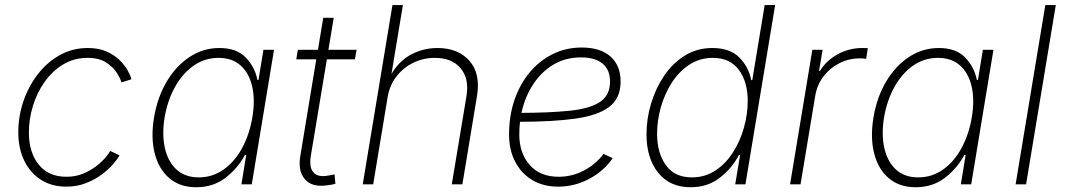

<svg xmlns="http://www.w3.org/2000/svg" viewBox="-20 -748 4319 779"><path d="M248.5 9.3Q189.5 9.3 145.8 -18.8Q102.1 -46.9 78.1 -96.7Q54.2 -146.5 54.2 -211.9Q54.2 -275.4 74.7 -336.2Q95.2 -397 132.8 -446Q170.4 -495.1 222.2 -524.2Q273.9 -553.2 336.4 -553.2Q380.4 -553.2 412.4 -539.1Q444.3 -524.9 465.6 -503.7Q486.8 -482.4 498.5 -461.4Q510.3 -440.4 513.2 -426.3L472.7 -413.6Q469.7 -426.8 455.3 -450.4Q440.9 -474.1 411.9 -493.7Q382.8 -513.2 335.4 -513.2Q280.3 -513.2 236.3 -486.6Q192.4 -460 161.1 -415.8Q129.9 -371.6 113.5 -317.9Q97.2 -264.2 97.2 -210Q97.2 -130.4 136.7 -80.6Q176.3 -30.8 249.5 -30.8Q286.1 -30.8 316.7 -43.2Q347.2 -55.7 370.4 -73.7Q393.6 -91.8 408 -108.9Q422.4 -126 427.2 -135.7L464.8 -117.7Q457.5 -103.5 439.2 -82.3Q420.9 -61 392.8 -40Q364.7 -19 328.4 -4.9Q292 9.3 248.5 9.3Z M775.9 11.7Q710.4 11.7 667.5 -24.7Q624.5 -61 607.9 -125Q591.3 -189 605 -271.5Q618.7 -353.5 656.5 -417.2Q694.3 -481 749.5 -517.1Q804.7 -553.2 870.1 -553.2Q939.9 -553.2 977.1 -514.6Q1014.2 -476.1 1024.4 -423.8H1028.8L1048.8 -545.9H1091.8L1001.5 0H959.5L979 -119.1H973.6Q945.8 -66.4 895.8 -27.3Q845.7 11.7 775.9 11.7ZM786.6 -28.3Q842.3 -28.3 887.2 -60.1Q932.1 -91.8 962.2 -147Q992.2 -202.1 1003.9 -272Q1015.6 -341.3 1003.4 -396Q991.2 -450.7 956.8 -481.9Q922.4 -513.2 866.7 -513.2Q810.5 -513.2 765.4 -481.4Q720.2 -449.7 689.9 -395Q659.7 -340.3 647.9 -272Q636.7 -203.1 648.9 -147.9Q661.1 -92.8 695.8 -60.5Q730.5 -28.3 786.6 -28.3Z M1426.8 -545.9 1419.9 -507.3H1306.2L1241.2 -116.2Q1233.4 -69.8 1251.5 -48.8Q1269.5 -27.8 1311 -35.6Q1323.2 -37.1 1337.4 -40.5L1340.8 -2.4Q1325.2 2.4 1306.6 3.9Q1245.6 12.7 1217 -20.8Q1188.5 -54.2 1198.2 -113.8L1263.2 -507.3H1182.1L1188.5 -545.9H1270L1291.5 -675.8H1334L1312.5 -545.9Z M1552.7 -353.5 1494.1 0H1451.7L1572.3 -727.5H1614.7L1568.4 -448.2Q1600.6 -502.4 1649.7 -527.8Q1698.7 -553.2 1754.9 -553.2Q1838.4 -553.2 1884.3 -501.7Q1930.2 -450.2 1915.5 -359.9L1856 0H1813L1872.6 -357.9Q1884.3 -428.7 1848.9 -470.9Q1813.5 -513.2 1744.1 -513.2Q1697.3 -513.2 1656.5 -493.2Q1615.7 -473.1 1588.1 -437.3Q1560.5 -401.4 1552.7 -353.5Z M2244.6 9.3Q2184.6 9.3 2139.9 -17.3Q2095.2 -43.9 2070.3 -91.6Q2045.4 -139.2 2045.4 -202.1Q2045.4 -278.3 2067.4 -342.5Q2089.4 -406.7 2129.4 -454.6Q2169.4 -502.4 2223.1 -528.8Q2276.9 -555.2 2340.3 -555.2Q2415.5 -555.2 2456.8 -518.8Q2498 -482.4 2498 -417.5Q2498 -348.6 2450.9 -313.7Q2403.8 -278.8 2312.7 -266.4Q2221.7 -253.9 2089.8 -253.9Q2086.9 -228.5 2086.9 -202.6Q2086.9 -127 2128.9 -78.9Q2170.9 -30.8 2246.6 -30.8Q2301.3 -30.8 2349.6 -56.4Q2397.9 -82 2428.7 -123.5L2465.8 -106.4Q2430.7 -54.7 2371.3 -22.7Q2312 9.3 2244.6 9.3ZM2095.7 -290Q2212.4 -290.5 2292.5 -298.8Q2372.6 -307.1 2413.8 -334Q2455.1 -360.8 2455.1 -417.5Q2455.1 -465.3 2424.6 -490.2Q2394 -515.1 2337.4 -515.1Q2273.9 -515.1 2224.6 -485.4Q2175.3 -455.6 2142.3 -404.5Q2109.4 -353.5 2095.7 -290Z M2782.2 11.7Q2697.3 11.7 2650.1 -47.6Q2603 -106.9 2603 -203.1Q2603 -265.1 2621.3 -326.9Q2639.6 -388.7 2674.1 -439.9Q2708.5 -491.2 2758.1 -522.2Q2807.6 -553.2 2870.1 -553.2Q2941.9 -553.2 2980 -514.4Q3018.1 -475.6 3027.8 -422.9H3032.2L3082.5 -727.5H3125L3004.4 0H2962.9L2982.9 -119.1H2978Q2950.2 -65.4 2900.6 -26.9Q2851.1 11.7 2782.2 11.7ZM2786.6 -28.3Q2840.8 -28.3 2883.1 -56.4Q2925.3 -84.5 2954.3 -130.4Q2983.4 -176.3 2998.5 -230.7Q3013.7 -285.2 3013.7 -338.4Q3013.7 -416.5 2977.5 -464.8Q2941.4 -513.2 2872.6 -513.2Q2819.3 -513.2 2777.3 -485.8Q2735.4 -458.5 2706.1 -413.1Q2676.8 -367.7 2661.4 -313.5Q2646 -259.3 2646 -205.6Q2646 -127.4 2681.6 -77.9Q2717.3 -28.3 2786.6 -28.3Z M3185.5 0 3275.9 -545.9H3317.4L3303.2 -460.4H3307.1Q3332 -502 3378.4 -527.6Q3424.8 -553.2 3478.5 -553.2Q3484.9 -553.2 3490.2 -553Q3495.6 -552.7 3501 -552.7L3494.1 -509.3Q3490.7 -509.8 3484.4 -510.5Q3478 -511.2 3469.2 -511.2Q3423.8 -511.2 3385.3 -491.5Q3346.7 -471.7 3320.8 -437.5Q3294.9 -403.3 3287.6 -358.9L3228 0Z M3694.8 11.7Q3629.4 11.7 3586.4 -24.7Q3543.5 -61 3526.9 -125Q3510.3 -189 3523.9 -271.5Q3537.6 -353.5 3575.4 -417.2Q3613.3 -481 3668.5 -517.1Q3723.6 -553.2 3789.1 -553.2Q3858.9 -553.2 3896 -514.6Q3933.1 -476.1 3943.4 -423.8H3947.8L3967.8 -545.9H4010.7L3920.4 0H3878.4L3897.9 -119.1H3892.6Q3864.7 -66.4 3814.7 -27.3Q3764.6 11.7 3694.8 11.7ZM3705.6 -28.3Q3761.2 -28.3 3806.2 -60.1Q3851.1 -91.8 3881.1 -147Q3911.1 -202.1 3922.9 -272Q3934.6 -341.3 3922.4 -396Q3910.2 -450.7 3875.7 -481.9Q3841.3 -513.2 3785.6 -513.2Q3729.5 -513.2 3684.3 -481.4Q3639.2 -449.7 3608.9 -395Q3578.6 -340.3 3566.9 -272Q3555.7 -203.1 3567.9 -147.9Q3580.1 -92.8 3614.7 -60.5Q3649.4 -28.3 3705.6 -28.3Z M4263.7 -727.5 4143.1 0H4100.6L4221.2 -727.5Z"/></svg>

Font: Inter Extra Light
Style: Italic
Weight: 200
Italic angle: -9.39999°
Designer: Rasmus Andersson
Foundry: rsms
Version: Version 4.000;git-3c8e0fc